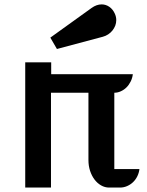

<svg xmlns="http://www.w3.org/2000/svg" viewBox="-20 -846 663 866"><path d="M93.8 -564.9H210.9V-511.2H579.1Q577.1 -494.1 569.6 -478.8Q562 -463.4 550.8 -452.1Q539.6 -440.9 525.1 -434.3Q510.7 -427.7 495.6 -427.7V-83.5H608.9Q606.9 -66.4 599.4 -51Q591.8 -35.6 580.1 -24.4Q568.4 -13.2 553.2 -6.6Q538.1 0 521 0H472.2Q453.1 0 436 -9.8Q418.9 -19.5 406.2 -36.4Q393.6 -53.2 386.2 -75.7Q378.9 -98.1 378.9 -124V-427.7H210V0H93.8ZM207 -676.3 393.1 -810.1Q415.5 -826.2 438.5 -826.2Q457 -826.2 472.9 -815.4Q488.8 -804.7 498 -784.2Q504.4 -770 504.4 -755.4Q504.4 -742.2 499.8 -730.2Q495.1 -718.3 487.1 -708.3Q479 -698.2 467.8 -690.9Q456.5 -683.6 443.8 -680.2L236.8 -625Z"/></svg>

Font: Atomic Age
Style: Regular
Weight: 400
Designer: James Grieshaber
Foundry: James Grieshaber
Version: Version 1.008; ttfautohint (v1.4.1) -l 6 -r 46 -G 0 -x 0 -H 